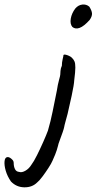

<svg xmlns="http://www.w3.org/2000/svg" viewBox="-101 -600 424 841"><path d="M62 199Q40 221 5.5 220.5Q-29 220 -53 195Q-69 172 -76 147.5Q-83 123 -81 105.5Q-79 88 -67 88Q-62 88 -56.5 91.5Q-51 95 -46 100.5Q-41 106 -41 114Q-41 129 -35.5 140.5Q-30 152 -17 153Q-6 157 10 148Q26 139 37 121Q47 108 61 80Q75 52 88.5 21.5Q102 -9 109 -28Q121 -69 129.5 -111.5Q138 -154 148 -203Q152 -230 157.5 -249.5Q163 -269 163 -273Q163 -277 164 -289.5Q165 -302 170 -312Q170 -327 173.5 -341Q177 -355 177 -359Q180 -362 186.5 -360.5Q193 -359 201 -355.5Q209 -352 214 -347Q222 -339 225.5 -330.5Q229 -322 229 -304Q229 -286 224 -247Q224 -241 221 -222.5Q218 -204 213 -181Q208 -158 203 -136.5Q198 -115 195 -101Q191 -86 186 -68Q181 -50 180 -43Q179 -37 173 -19.5Q167 -2 160.5 15Q154 32 153 39Q152 43 147.5 58Q143 73 129 104Q124 116 111 136Q98 156 84.5 174Q71 192 62 199ZM216 -482Q205 -495 209 -518.5Q213 -542 229 -563Q242 -578 259.5 -580Q277 -582 290 -571Q301 -554 302 -541.5Q303 -529 292 -513Q267 -485 248 -478Q229 -471 216 -482Z"/></svg>

Font: Caveat Medium
Style: Regular
Weight: 500
Designer: Pablo Impallari
Foundry: Pablo Impallari
Version: Version 2.000